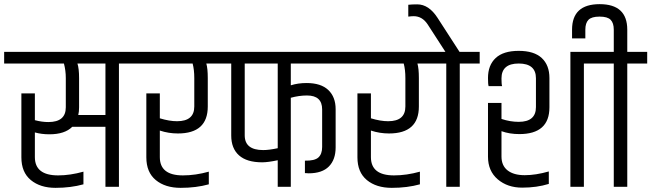

<svg xmlns="http://www.w3.org/2000/svg" viewBox="-44 -900 3138 925"><path d="M273 -524Q273 -560 264 -594H-24V-650H625V-594H529V0H464V-289H304Q268 -253 194 -253Q156 -253 124 -262V-143Q124 -55 236 -55Q294 -55 358 -73V-12Q297 5 223.5 5Q150 5 104.5 -32.5Q59 -70 59 -142V-450H124V-321Q158 -312 189 -312Q273 -312 273 -383ZM464 -346V-594H329Q337 -570 337 -524V-383Q337 -361 333 -346Z M892 -524Q892 -564 884 -594H577V-650H1041V-594H950Q957 -570 957 -524V-387Q957 -257 813 -257Q768 -257 726 -271V-143Q726 -55 837 -55Q898 -55 962 -73V-12Q901 5 826.5 5Q752 5 706.5 -32.5Q661 -70 661 -142V-450H726V-330Q772 -316 809 -316Q892 -316 892 -387Z M1294 -594H1135V-248Q1135 -177 1224 -177Q1252 -177 1294 -186ZM1508 -373Q1508 -440 1435 -440Q1397 -440 1357 -429V0H1294V-128Q1247 -118 1219 -118Q1145 -118 1107.5 -151.5Q1070 -185 1070 -247V-594H993V-650H1643V-594H1357V-489Q1392 -500 1433 -500Q1502 -500 1537.5 -466.5Q1573 -433 1573 -374V-190Q1573 -131 1540.5 -98Q1508 -65 1443 -65L1428 -66H1425V-126Q1472 -125 1490 -141.5Q1508 -158 1508 -192Z M1909 -524Q1909 -564 1901 -594H1594V-650H2058V-594H1967Q1974 -570 1974 -524V-387Q1974 -257 1830 -257Q1785 -257 1743 -271V-143Q1743 -55 1854 -55Q1915 -55 1979 -73V-12Q1918 5 1843.5 5Q1769 5 1723.5 -32.5Q1678 -70 1678 -142V-450H1743V-330Q1789 -316 1826 -316Q1909 -316 1909 -387Z M2267 -650V-594H2171V0H2106V-594H2010V-650H2102L2016 -783Q1990 -822 1949 -822Q1939 -822 1923 -820V-877Q1941 -879 1966 -879Q2022 -879 2064 -814L2170 -650Z M2603 -524V-383Q2603 -254 2458 -254Q2411 -254 2372 -268V-146Q2372 -102 2401.5 -79Q2431 -56 2484 -56Q2537 -56 2600 -74V-14Q2542 4 2471.5 4Q2401 4 2354 -36Q2307 -76 2307 -145V-404H2372V-327Q2414 -313 2455 -313Q2538 -313 2538 -384V-523Q2538 -594 2455 -594Q2372 -594 2372 -522Q2372 -494 2375 -485H2310Q2307 -494 2307 -524Q2307 -586 2344 -620.5Q2381 -655 2455 -655Q2529 -655 2566 -620.5Q2603 -586 2603 -524ZM2704 -650H2866V-594H2769V0H2704Z M2913 -650V-757Q2913 -789 2898 -804.5Q2883 -820 2844.5 -820Q2806 -820 2791 -804.5Q2776 -789 2776 -757V-715H2712V-757Q2712 -880 2845 -880Q2978 -880 2978 -757V-650H3074V-594H2978V0H2913V-594H2817V-650Z"/></svg>

Font: Khand
Style: Regular
Weight: 400
Designer: Devanagari: Sanchit Sawaria, Jyotish Sonowal; Latin: Satya Rajpurohit
Foundry: Indian Type Foundry
Version: Version 1.101;PS 1.0;hotconv 1.0.78;makeotf.lib2.5.61930; tt